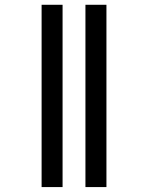

<svg xmlns="http://www.w3.org/2000/svg" viewBox="-20 -694 610 791"><path d="M418.5 76.7H332V-674.3H418.5ZM237.8 76.7H151.4V-674.3H237.8Z"/></svg>

Font: Yantramanav
Style: Regular
Weight: 400
Version: Version 1.000;PS 1.0;hotconv 1.0.72;makeotf.lib2.5.5900; ttf